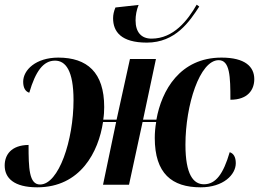

<svg xmlns="http://www.w3.org/2000/svg" viewBox="-33 -789 1106 820"><path d="M594 -607C717 -607 777 -698 818 -761L807 -769C769 -703 709 -624 614 -624C571 -624 546 -651 546 -702C546 -723 550 -746 559 -768L460 -757C453 -740 450 -726 450 -711C450 -654 484 -607 594 -607ZM126 11C311 11 388 -141 407 -268H463L407 0H518L576 -268H634C630 -245 628 -222 628 -200C628 -48 701 11 824 11C921 11 974 -43 974 -92C974 -119 964 -134 948 -139C921 -47 889 -2 838 -2C793 -2 759 -43 759 -171C759 -340 820 -532 901 -532C949 -532 951 -462 951 -363C1026 -363 1053 -406 1053 -451C1053 -504 1014 -543 913 -543C736 -543 657 -403 635 -278H578L633 -537H522L465 -278H408C411 -297 412 -315 412 -332C412 -480 339 -543 216 -543C120 -543 66 -490 66 -440C66 -413 76 -398 92 -393C119 -485 152 -530 202 -530C247 -530 281 -488 281 -361C281 -190 218 -1 138 -1C91 -1 89 -71 89 -170C14 -169 -13 -127 -13 -82C-13 -29 26 11 126 11Z"/></svg>

Font: Noto Serif Display Condensed
Style: Bold Italic
Weight: 700
Width: 3
Italic angle: -12°
Designer: Monotype Design Team
Foundry: Monotype Imaging Inc.
Version: Version 2.009